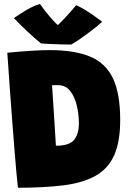

<svg xmlns="http://www.w3.org/2000/svg" viewBox="-20 -910 639 948"><path d="M68.5 17Q65.5 -9.5 60.5 -63.2Q55.5 -117 50.2 -186Q45 -255 39.2 -328.2Q33.5 -401.5 28.8 -468Q24 -534.5 20.8 -582.8Q17.5 -631 16 -649.5Q40 -652 75 -655Q110 -658 149.5 -660.2Q189 -662.5 225.5 -662.5Q352 -662.5 428.2 -629.2Q504.5 -596 539 -520.5Q573.5 -445 573.5 -318Q573.5 -209.5 543.5 -143Q513.5 -76.5 451.5 -41.8Q389.5 -7 294.2 5Q199 17 68.5 17ZM256 -190.5Q323 -190.5 346.2 -219.8Q369.5 -249 369.5 -301Q369.5 -344 359.5 -387.5Q349.5 -431 327 -460.2Q304.5 -489.5 266.5 -489.5Q259 -489.5 250.5 -489.5Q242 -489.5 237 -489Q240 -448 243.2 -394.8Q246.5 -341.5 250 -287.8Q253.5 -234 256 -190.5ZM356 -884Q371.5 -878 392 -866Q412.5 -854 432.2 -840.5Q452 -827 466.5 -816.2Q481 -805.5 484.5 -802.5Q465.5 -785 435 -761.5Q404.5 -738 375.8 -718Q347 -698 331.5 -690Q311 -690 282.2 -690.8Q253.5 -691.5 226.5 -692.8Q199.5 -694 182.5 -695.5Q150 -722 117.8 -752.2Q85.5 -782.5 48.5 -820.5Q61.5 -829.5 83.8 -844Q106 -858.5 131.2 -871.8Q156.5 -885 177.5 -890.5Q201 -856.5 225.8 -827.8Q250.5 -799 265.5 -786Q276 -795.5 302.2 -823.2Q328.5 -851 356 -884Z"/></svg>

Font: Grandstander Black
Style: Regular
Weight: 900
Designer: Tyler Finck
Foundry: Etcetera Type Co
Version: Version 1.200; ttfautohint (v1.8.3)